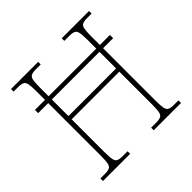

<svg xmlns="http://www.w3.org/2000/svg" viewBox="-179 -884 1054 1054"><g transform="rotate(-45 348.0 -357.0)"><path d="M45 0V-20H81Q104 -20 116 -26Q128 -32 131.5 -51Q135 -70 135 -108V-515H57V-540H135V-605Q135 -644 131.5 -663Q128 -682 116 -688Q104 -694 77 -694H45V-714H256V-694H218Q194 -694 182 -688Q170 -682 166.5 -663Q163 -644 163 -605V-540H533V-605Q533 -644 529.5 -663Q526 -682 514 -688Q502 -694 476 -694H439V-714H651V-694H616Q592 -694 580 -688Q568 -682 564.5 -663Q561 -644 561 -605V-540H639V-515H561V-108Q561 -70 564.5 -51Q568 -32 580 -26Q592 -20 616 -20H651V0H439V-20H477Q502 -20 514 -26Q526 -32 529.5 -51Q533 -70 533 -108V-361H163V-108Q163 -70 166.5 -51Q170 -32 181.5 -26Q193 -20 217 -20H256V0ZM163 -386H533V-515H163Z"/></g></svg>

Font: Noto Serif Khmer SemiCondensed Thin
Style: Regular
Weight: 250
Width: 4
Designer: Danh Hong and the Monotype Design Team
Foundry: Monotype Imaging Inc.
Version: Version 2.004